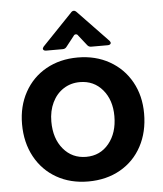

<svg xmlns="http://www.w3.org/2000/svg" viewBox="-55 -842 763 901"><g transform="rotate(-5 326.0 -391.0)"><path d="M38 -284Q38 -368 74.5 -434Q111 -500 176 -536.5Q241 -573 325 -573Q409 -573 474.5 -536Q540 -499 576.5 -433.5Q613 -368 613 -284Q613 -197 577 -130Q541 -63 475.5 -26Q410 11 325 11Q241 11 176 -26Q111 -63 74.5 -130Q38 -197 38 -284ZM473 -284Q473 -360 432 -408.5Q391 -457 325 -457Q282 -457 248 -435Q214 -413 195 -373.5Q176 -334 176 -284Q176 -204 217.5 -154.5Q259 -105 325 -105Q391 -105 432 -155Q473 -205 473 -284ZM180 -618Q174 -618 170 -621Q166 -624 166 -628Q166 -631 171 -638L311 -784Q318 -793 326 -793Q333 -793 341 -784L481 -638Q486 -631 486 -628Q486 -624 482 -621Q478 -618 472 -618H393Q381 -618 374 -628L337 -675Q333 -682 326 -682Q319 -682 315 -675L278 -628Q271 -618 259 -618Z"/></g></svg>

Font: Open Sauce Two
Style: Bold
Weight: 700
Designer: Alfredo Marco Pradil
Foundry: Creative Sauce Fz LLC
Version: Version 1.477